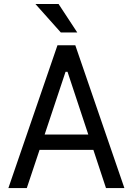

<svg xmlns="http://www.w3.org/2000/svg" viewBox="-20 -958 676 978"><path d="M116.5 0H22.7L272.7 -727.3H363.6L613.6 0H519.9L455.6 -194.6H181.5ZM313.9 -592.3 207.4 -272.7H429.7L323.9 -592.3ZM278.4 -937.5 373.6 -792.6H289.8L160.5 -937.5Z"/></svg>

Font: Inter UI
Style: Regular
Weight: 400
Designer: Rasmus Andersson
Foundry: rsms
Version: Version 2.2